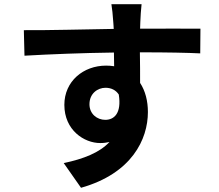

<svg xmlns="http://www.w3.org/2000/svg" viewBox="-20 -822 1040 910"><path d="M404 -328C404 -379 443 -406 480 -406C507 -406 529 -395 543 -374C557 -285 521 -254 479 -254C440 -254 404 -282 404 -328ZM930 -686C878 -687 743 -686 644 -686C644 -698 645 -709 645 -717C645 -733 649 -786 651 -802H508C511 -786 515 -748 517 -716C518 -708 518 -698 519 -685C385 -683 206 -678 93 -679L96 -558C218 -565 370 -571 520 -573L521 -508C509 -510 496 -511 483 -511C375 -511 285 -437 285 -325C285 -205 379 -144 455 -144C471 -144 486 -146 499 -149C451 -98 376 -69 282 -49L364 68C605 0 681 -162 681 -291C681 -343 669 -391 644 -429C644 -472 644 -524 643 -574C776 -574 869 -572 929 -569Z"/></svg>

Font: Noto Sans T Chinese Bold
Style: Bold
Weight: 700
Designer: Ryoko NISHIZUKA (kana & ideographs); Paul D. Hunt (Latin, Greek & Cyrillic); Wenlong ZHANG (bopomofo); Sandoll Communica
Foundry: Adobe Systems Incorporated
Version: Version 1.000;PS 1;hotconv 1.0.78;makeotf.lib2.5.61930